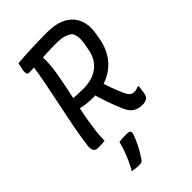

<svg xmlns="http://www.w3.org/2000/svg" viewBox="-281 -809 1162 1162"><g transform="rotate(-45 300.0 -228.5)"><path d="M371 -286Q385 -243 399.5 -203Q414 -163 432 -122Q442 -100 454 -90.5Q466 -81 484 -81Q493 -81 500.5 -83.5Q508 -86 515 -89H525Q523 -74 521.5 -60.5Q520 -47 517 -31Q515 -20 510.5 -12Q506 -4 499 0Q492 4 483 6.5Q474 9 462 9Q437 9 417.5 1.5Q398 -6 384 -22Q370 -38 359 -64Q339 -111 322.5 -159Q306 -207 292 -257ZM108 -700Q179 -706 242 -708Q305 -710 365 -710Q425 -710 467 -693.5Q509 -677 533.5 -648Q558 -619 566 -580Q574 -541 566 -495L560 -460Q551 -406 527 -363.5Q503 -321 467 -292Q431 -263 385 -248Q339 -233 287 -233Q256 -233 228 -236Q200 -239 175 -245L153 -238L169 -320Q195 -316 221 -314.5Q247 -313 280 -313Q327 -313 366.5 -329Q406 -345 432.5 -379Q459 -413 467 -465L473 -498Q479 -530 476.5 -554Q474 -578 462 -595Q443 -610 418 -617Q393 -624 355 -624Q307 -624 262.5 -621.5Q218 -619 180 -616.5Q142 -614 113 -614Q102 -614 98.5 -623Q95 -632 97 -647Q100 -662 102.5 -674.5Q105 -687 108 -700ZM145 0Q131 2 116.5 2.5Q102 3 86 3Q64 3 56.5 -11Q49 -25 51 -49Q61 -124 75 -197Q89 -270 104.5 -343.5Q120 -417 135 -492.5Q150 -568 161 -647L252 -652L237 -627Q239 -600 237 -569.5Q235 -539 230 -504Q219 -437 204.5 -369.5Q190 -302 175.5 -234Q161 -166 152 -96Q148 -69 146.5 -45Q145 -21 145 0ZM203 69Q216 67 226.5 66.5Q237 66 248.5 65.5Q260 65 271 65Q287 65 293.5 71.5Q300 78 297 92Q287 120 275.5 145Q264 170 251 192.5Q238 215 222 239Q216 247 209 250Q202 253 192 253Q177 253 162 251.5Q147 250 131 247Q148 218 160.5 190Q173 162 184 132.5Q195 103 203 69Z"/></g></svg>

Font: Rec Mono Semicasual
Style: Italic
Weight: 400
Italic angle: -10°
Version: Version 1.085; ttfautohint (v1.8.4.7-5d5b)